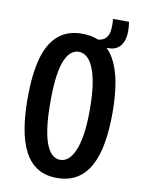

<svg xmlns="http://www.w3.org/2000/svg" viewBox="-87 -825 665 898"><g transform="rotate(10 245.5 -376.0)"><path d="M368 -627 301 -632 303 -656Q341 -656 357 -670.5Q373 -685 376 -710Q379 -735 376 -765H452Q460 -716 451.5 -684Q443 -652 421.5 -638Q400 -624 368 -627ZM246 13Q190 13 152 -11.5Q114 -36 91 -81Q68 -126 57.5 -189.5Q47 -253 47 -330Q47 -443 67.5 -519Q88 -595 132.5 -633.5Q177 -672 246 -672Q301 -672 339.5 -649.5Q378 -627 402.5 -583.5Q427 -540 438.5 -476.5Q450 -413 450 -331Q450 -252 439 -188Q428 -124 403.5 -79Q379 -34 340 -10.5Q301 13 246 13ZM246 -73Q267 -73 284 -87Q301 -101 314.5 -131.5Q328 -162 335.5 -210.5Q343 -259 343 -328Q343 -415 331 -472Q319 -529 297 -557.5Q275 -586 245 -586Q227 -586 211 -574Q195 -562 182 -533.5Q169 -505 162 -456Q155 -407 155 -332Q155 -256 162.5 -205.5Q170 -155 183 -126Q196 -97 212.5 -85Q229 -73 246 -73Z"/></g></svg>

Font: Bricolage Grotesque Condensed Medium
Style: Regular
Weight: 500
Width: 3
Designer: Mathieu Triay
Foundry: Atelier Triay
Version: Version 1.000;gftools[0.9.30]